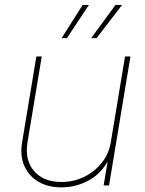

<svg xmlns="http://www.w3.org/2000/svg" viewBox="-20 -770 603 797"><path d="M234.9 7.8Q179.2 7.8 139.2 -15.9Q99.1 -39.6 80.8 -81.8Q62.5 -124 71.8 -179.7L130.9 -535.6H153.3L94.2 -179.7Q82 -105.5 121.3 -60.1Q160.6 -14.6 234.9 -14.6Q285.6 -14.6 329.3 -35.9Q373 -57.1 402.6 -94.5Q432.1 -131.8 439.9 -179.7L499 -535.6H521.5L432.6 0H410.2L429.7 -117.2H435.5Q407.2 -54.7 352.3 -23.4Q297.4 7.8 234.9 7.8ZM257.8 -611.8H235.8L323.2 -749.5H349.1ZM380.9 -611.8H358.4L459.5 -749.5H486.8Z"/></svg>

Font: Inter 20pt Thin
Style: Italic
Weight: 250
Italic angle: -9.3988°
Version: Version 4.001;git-66647c0bb